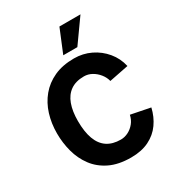

<svg xmlns="http://www.w3.org/2000/svg" viewBox="-218 -1069 1120 1216"><g transform="rotate(-30 342.0 -461.0)"><path d="M383 12Q291 12 227.5 -19Q164 -50 125 -102.5Q86 -155 68.5 -220.5Q51 -286 51 -355Q51 -428 71 -492.5Q91 -557 132 -606.5Q173 -656 235 -684.5Q297 -713 381 -713Q446 -713 502 -686Q558 -659 597.5 -611.5Q637 -564 651 -502L510 -474Q503 -503 483 -528Q463 -553 436 -568Q409 -583 379 -583Q319 -583 280.5 -556Q242 -529 223.5 -478.5Q205 -428 205 -357Q205 -278 224.5 -225Q244 -172 283.5 -145.5Q323 -119 383 -119Q411 -119 437.5 -132.5Q464 -146 483.5 -170Q503 -194 510 -227L651 -199Q637 -138 603 -90Q569 -42 514 -15Q459 12 383 12ZM436 -764H333L403 -934H557Z"/></g></svg>

Font: Inclusive Sans
Style: Bold
Weight: 700
Designer: Olivia King
Foundry: Olivia King
Version: Version 2.004